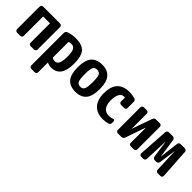

<svg xmlns="http://www.w3.org/2000/svg" viewBox="146 -1509 2708 2708"><g transform="rotate(45 1500.0 -155.0)"><path d="M418 -519.5Q432.6 -519.5 443.4 -509.8Q454.1 -500 454.1 -485.4V-35.2Q454.1 -20.5 443.4 -10.3Q432.6 0 418 0H350.6Q335.9 0 326.2 -9.8Q316.4 -19.5 316.4 -35.2V-416Q316.4 -420.9 310.5 -420.9H184.6Q179.7 -420.9 179.7 -416V-35.2Q179.7 -20.5 169.9 -10.3Q160.2 0 144.5 0H82Q67.4 0 56.6 -9.8Q45.9 -19.5 45.9 -35.2V-485.4Q45.9 -500 56.6 -509.8Q67.4 -519.5 82 -519.5Z M745.1 -89.8Q823.2 -89.8 823.2 -259.8Q823.2 -356.4 802.7 -393.1Q782.2 -429.7 735.4 -429.7Q716.8 -429.7 692.4 -421.9Q687.5 -419.9 686.5 -415V-110.4Q686.5 -104.5 691.4 -102.5Q715.8 -89.8 745.1 -89.8ZM724.6 -530.3Q851.6 -530.3 905.8 -469.2Q960 -408.2 960 -259.8Q960 9.8 769.5 9.8Q726.6 9.8 691.4 -7.8Q687.5 -9.8 686.5 -4.9V184.6Q686.5 199.2 676.8 209.5Q667 219.7 652.3 219.7H585Q570.3 219.7 560.1 210Q549.8 200.2 549.8 184.6V-460Q549.8 -497.1 584 -507.8Q648.4 -530.3 724.6 -530.3Z M1187.5 -124Q1205.1 -89.8 1250 -89.8Q1294.9 -89.8 1312.5 -124Q1330.1 -158.2 1330.1 -260.3Q1330.1 -362.3 1312.5 -396Q1294.9 -429.7 1250 -429.7Q1205.1 -429.7 1187.5 -396Q1169.9 -362.3 1169.9 -260.3Q1169.9 -158.2 1187.5 -124ZM1085 -465.3Q1139.6 -530.3 1250 -530.3Q1360.4 -530.3 1415 -465.3Q1469.7 -400.4 1469.7 -260.3Q1469.7 -120.1 1415 -55.2Q1360.4 9.8 1250 9.8Q1139.6 9.8 1085 -55.2Q1030.3 -120.1 1030.3 -260.3Q1030.3 -400.4 1085 -465.3Z M1901.4 -515.6Q1935.5 -505.9 1934.6 -469.7V-349.6Q1934.6 -335 1924.8 -325.2Q1915 -315.4 1900.4 -315.4H1839.8Q1825.2 -315.4 1814.9 -325.2Q1804.7 -335 1804.7 -349.6V-422.9Q1804.7 -428.7 1799.8 -428.7Q1794.9 -429.7 1785.2 -429.7Q1742.2 -429.7 1716.3 -386.7Q1690.4 -343.8 1690.4 -259.8Q1690.4 -172.9 1725.1 -128.9Q1759.8 -85 1820.3 -85Q1863.3 -85 1897.5 -97.7Q1909.2 -102.5 1919.4 -96.7Q1929.7 -90.8 1929.7 -78.1V-49.8Q1929.7 -13.7 1896.5 -3.9Q1846.7 9.8 1799.8 9.8Q1681.6 9.8 1615.7 -58.6Q1549.8 -127 1549.8 -259.8Q1549.8 -529.3 1794.9 -530.3Q1848.6 -529.3 1901.4 -515.6Z M2409.2 -519.5Q2423.8 -519.5 2434.1 -509.8Q2444.3 -500 2444.3 -485.4V-35.2Q2444.3 -20.5 2434.1 -10.3Q2423.8 0 2409.2 0H2347.7Q2333 0 2323.2 -9.8Q2313.5 -19.5 2313.5 -35.2V-333Q2313.5 -334 2312 -334Q2310.5 -334 2310.5 -333L2206.1 -33.2Q2194.3 0 2159.2 0H2090.8Q2076.2 0 2065.9 -9.8Q2055.7 -19.5 2055.7 -35.2V-485.4Q2055.7 -500 2065.9 -509.8Q2076.2 -519.5 2090.8 -519.5H2148.4Q2163.1 -519.5 2172.9 -509.8Q2182.6 -500 2182.6 -485.4V-186.5Q2182.6 -185.5 2183.6 -185.5Q2184.6 -185.5 2184.6 -186.5L2290 -487.3Q2301.8 -520.5 2336.9 -519.5Z M2907.2 -519.5Q2921.9 -519.5 2932.6 -509.8Q2943.4 -500 2944.3 -485.4L2973.6 -35.2Q2974.6 -21.5 2964.8 -10.7Q2955.1 0 2941.4 0H2885.7Q2871.1 0 2860.8 -9.8Q2850.6 -19.5 2849.6 -35.2L2835.9 -389.6Q2835.9 -390.6 2835 -390.6Q2834 -390.6 2834 -389.6L2797.9 -134.8Q2795.9 -120.1 2784.2 -109.9Q2772.5 -99.6 2756.8 -99.6H2726.6Q2711.9 -99.6 2700.7 -109.9Q2689.5 -120.1 2687.5 -134.8L2650.4 -389.6Q2650.4 -390.6 2649.4 -390.6Q2648.4 -390.6 2648.4 -389.6L2634.8 -35.2Q2633.8 -20.5 2623.5 -10.3Q2613.3 0 2597.7 0H2555.7Q2542 0 2531.7 -10.7Q2521.5 -21.5 2522.5 -35.2L2551.8 -485.4Q2552.7 -500 2563.5 -509.8Q2574.2 -519.5 2588.9 -519.5H2667Q2681.6 -519.5 2693.8 -509.8Q2706.1 -500 2708 -485.4L2750 -201.2Q2750 -200.2 2751 -200.2Q2752 -200.2 2752 -201.2L2786.1 -485.4Q2788.1 -500 2798.8 -509.8Q2809.6 -519.5 2825.2 -519.5Z"/></g></svg>

Font: Rounded-L Mgen+ 1mn bold
Style: Bold
Weight: 700
Designer: [Source Han Sans]
Ryoko NISHIZUKA  (kana & ideographs); Paul D. Hunt (Latin, Greek & Cyrillic); Wenlong ZHANG  (bopomofo
Version: Version 1.059.20150602